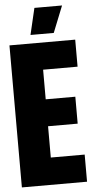

<svg xmlns="http://www.w3.org/2000/svg" viewBox="-59 -908 462 943"><g transform="rotate(-5 172.0 -436.5)"><path d="M9.8 -700.2H334V-566.9H164.1V-420.9H310.1V-288.1H164.1V-133.8H331.1V0H9.8ZM117.2 -742.2 147.9 -873H284.2L231.9 -742.2Z"/></g></svg>

Font: Quaderni
Style: Regular
Weight: 400
Designer: Romain Laurent, Daphné Lejeune, Alexandre D’Hubert
Foundry: ESAD Valence
Version: Version 1.000;FEAKit 1.0